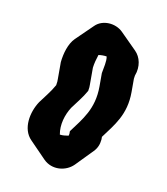

<svg xmlns="http://www.w3.org/2000/svg" viewBox="-49 -218 359 413"><g transform="rotate(10 130.0 -12.0)"><path d="M161 -38C161 12 137 38 115 68V74C115 75 114 77 114 78C108 79 101 80 95 79C91 58 98 35 109 18C117 7 131 -10 138 -23C139 -24 139 -25 139 -26C140 -30 140 -34 140 -38V-75C141 -84 144 -95 147 -104C152 -105 160 -105 165 -104C167 -93 163 -80 161 -67ZM231 -38V-67L232 -74C240 -95 235 -115 223 -127L188 -162C172 -178 143 -180 127 -164L91 -129C78 -116 72 -94 70 -75V-38C70 -34 70 -30 69 -26C69 -25 69 -24 68 -23C61 -10 47 7 39 18C23 42 15 80 37 102L72 138C91 157 121 154 138 137L173 101C180 94 184 85 185 74V68C207 38 231 12 231 -38Z"/></g></svg>

Font: Dictator
Style: Chalk
Weight: 500
Version: Version MIL.1277